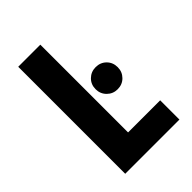

<svg xmlns="http://www.w3.org/2000/svg" viewBox="-188 -709 793 793"><g transform="rotate(-45 208.5 -312.5)"><path d="M66.7 0V-625H195.8V-112.5H383.3V0ZM291.7 -268.8Q264.6 -268.8 245.8 -287.5Q227.1 -306.2 227.1 -333.3Q227.1 -361.1 245.8 -379.5Q264.6 -397.9 291.7 -397.9Q319.4 -397.9 337.8 -379.5Q356.2 -361.1 356.2 -333.3Q356.2 -306.2 337.8 -287.5Q319.4 -268.8 291.7 -268.8Z"/></g></svg>

Font: Afacad Flux
Style: Bold
Weight: 700
Designer: Kristian Moeller
Foundry: Dicotype
Version: Version 1.100